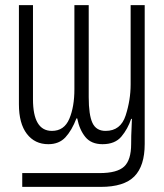

<svg xmlns="http://www.w3.org/2000/svg" viewBox="-20 -552 640 751"><path d="M374 179Q465 179 505.5 138Q546 97 546 11V-532H491V-222Q491 -161 471.5 -100.5Q452 -40 393 -40Q356 -40 341.5 -71.5Q327 -103 327 -172V-532H271V-203Q271 -134 251 -87Q231 -40 183 -40Q109 -40 109 -164V-532H54V-144Q54 -69 85 -28.5Q116 12 169 12Q211 12 236 -15Q261 -42 279 -89H282Q291 -44 314 -16Q337 12 381 12Q430 12 455 -18Q480 -48 493 -87H496Q496 -73 494.5 -48.5Q493 -24 493 11Q493 74 465.5 99.5Q438 125 370 125H67V179Z"/></svg>

Font: Noto Sans Mono UI Light
Style: Regular
Weight: 300
Designer: Monotype Design team
Foundry: Monotype Imaging Inc.
Version: 1.000